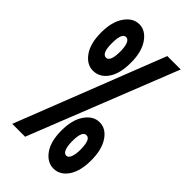

<svg xmlns="http://www.w3.org/2000/svg" viewBox="-205 -692 759 759"><g transform="rotate(45 175.0 -312.0)"><path d="M95 -374Q60 -374 35.5 -408.5Q11 -443 11 -504Q11 -564 35.5 -599Q60 -634 95 -634Q130 -634 154.5 -598.5Q179 -563 179 -503Q179 -441 155.5 -407.5Q132 -374 95 -374ZM18 0 262 -623H337L90 0ZM95 -447Q118 -447 118 -504Q118 -530 112 -545.5Q106 -561 94 -561Q71 -561 71 -504Q71 -447 95 -447ZM258 10Q223 10 198.5 -24Q174 -58 174 -119Q174 -179 198.5 -214Q223 -249 258 -249Q294 -249 317.5 -213.5Q341 -178 341 -119Q341 -58 317.5 -24Q294 10 258 10ZM258 -62Q269 -62 275 -77.5Q281 -93 281 -118Q281 -145 275.5 -160.5Q270 -176 257 -176Q234 -176 234 -120Q234 -93 240 -77.5Q246 -62 258 -62Z"/></g></svg>

Font: Inconsolata ExtraCondensed ExtraBold
Style: Regular
Weight: 800
Width: 2
Monospace: yes
Designer: Raph Levien, Cyreal, Brenton Simpson
Foundry: Raph Levien, Cyreal, Google
Version: Version 3.001; ttfautohint (v1.8.2.53-6de2)